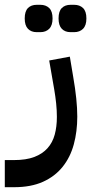

<svg xmlns="http://www.w3.org/2000/svg" viewBox="-80 -540 380 800"><path d="M-60 127H-22Q29 127 63 114Q97 101 118 77.5Q139 54 148 21Q157 -12 157 -53Q157 -80 154 -109Q151 -138 146 -167L125 -288L211 -304L225 -220Q242 -123 242 -54Q242 8 227.5 61.5Q213 115 181 155Q149 195 99 217.5Q49 240 -21 240H-60ZM214 -406Q191 -406 177.5 -420Q164 -434 164 -463Q164 -493 177.5 -506.5Q191 -520 214 -520H229Q252 -520 266 -506.5Q280 -493 280 -463Q280 -434 266 -420Q252 -406 229 -406ZM73 -406Q50 -406 36.5 -420Q23 -434 23 -463Q23 -493 36.5 -506.5Q50 -520 73 -520H88Q111 -520 125 -506.5Q139 -493 139 -463Q139 -434 125 -420Q111 -406 88 -406Z"/></svg>

Font: IBM Plex Arabic Medium
Style: Regular
Weight: 500
Designer: Mike Abbink, Paul van der Laan, Pieter van Rosmalen, Wael Morcos, Khajak Apelian
Foundry: Bold Monday
Version: Version 1.0